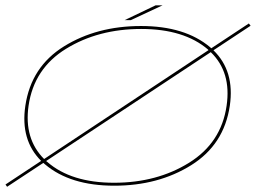

<svg xmlns="http://www.w3.org/2000/svg" viewBox="-44 -687 986 716"><path d="M-23.5 1 109.5 -87Q31.5 -164.5 50.5 -292.5Q72 -438 194.5 -514Q317 -590 482 -590Q645.5 -590 739.5 -511Q742 -509 744 -507L884 -599.5L890.5 -591L752 -499.5Q832 -422 813 -292.5Q791.5 -147.5 669 -71Q546.5 5.5 382 5.5Q218 5.5 124 -74Q120.5 -77 117.5 -79.5L-17.5 9.5ZM381.5 -5.5Q541 -5.5 661 -80Q781 -154.5 801 -292.5Q819.5 -417.5 742 -492.5L128 -86.5Q130 -84.5 132.5 -83Q221.5 -5.5 381.5 -5.5ZM120.5 -94 733.5 -500Q732.5 -501 731.5 -502.5Q642 -579 482.5 -579Q322.5 -579 202.5 -505.2Q82.5 -431.5 62.5 -292.5Q45 -169.5 120.5 -94ZM421 -612 536 -667H562L444 -612Z"/></svg>

Font: Anybody UltraExpanded Thin
Style: Italic
Weight: 100
Width: 9
Italic angle: -10°
Designer: Tyler Finck
Foundry: Etcetera Type Company
Version: Version 1.010; ttfautohint (v1.8.3) -l 8 -r 50 -G 200 -x 14 